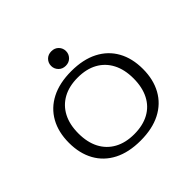

<svg xmlns="http://www.w3.org/2000/svg" viewBox="-182 -950 1160 1160"><g transform="rotate(-45 398.5 -370.0)"><path d="M398.4 11.3Q297.6 11.3 227 -25Q156.5 -61.3 119.4 -128.2Q82.3 -195.2 82.3 -285.5Q82.3 -376.6 119.4 -443.1Q156.5 -509.7 227 -546Q297.6 -582.3 398.4 -582.3Q499.2 -582.3 569.8 -546Q640.3 -509.7 677.4 -443.1Q714.5 -376.6 714.5 -285.5Q714.5 -195.2 677.4 -128.2Q640.3 -61.3 569.8 -25Q499.2 11.3 398.4 11.3ZM398.4 -43.5Q472.6 -43.5 525.4 -72.2Q578.2 -100.8 606 -155.2Q633.9 -209.7 633.9 -285.5Q633.9 -361.3 605.6 -415.3Q577.4 -469.4 525 -498.4Q472.6 -527.4 398.4 -527.4Q325 -527.4 272.2 -498.4Q219.4 -469.4 191.1 -415.3Q162.9 -361.3 162.9 -285.5Q162.9 -209.7 191.1 -155.6Q219.4 -101.6 272.2 -72.6Q325 -43.5 398.4 -43.5ZM398.4 -628.2Q370.2 -628.2 352.4 -646.8Q334.7 -665.3 334.7 -690.3Q334.7 -716.1 352.4 -734.3Q370.2 -752.4 398.4 -752.4Q426.6 -752.4 444.4 -734.3Q462.1 -716.1 462.1 -690.3Q462.1 -665.3 444.4 -646.8Q426.6 -628.2 398.4 -628.2Z"/></g></svg>

Font: Playfair 5pt SemiExpanded Light
Style: Regular
Weight: 300
Width: 6
Designer: Claus Eggers Sørensen
Foundry: Claus Eggers Sørensen
Version: Version 2.203